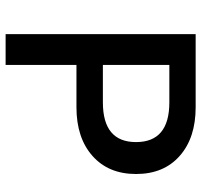

<svg xmlns="http://www.w3.org/2000/svg" viewBox="-36 -664 700 667"><g transform="rotate(90 313.5 -330.0)"><path d="M352.1 -660.2Q458.5 -660.2 521.2 -604.7Q584 -549.3 584 -453.1Q584 -357.4 521.2 -301.8Q458.5 -246.1 352.1 -246.1H205.1V0H98.1V-660.2ZM335 -337.9Q473.1 -337.9 473.1 -453.1Q473.1 -568.8 335 -568.8H205.1V-337.9Z"/></g></svg>

Font: Work Sans Medium
Style: Regular
Weight: 500
Designer: Wei Huang
Foundry: Wei Huang
Version: Version 2.012